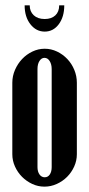

<svg xmlns="http://www.w3.org/2000/svg" viewBox="-20 -687 334 717"><path d="M147 -505Q171 -505 193 -494.5Q215 -484 231.5 -466.5Q248 -449 257.5 -426Q267 -403 267 -378V-111Q267 -87 257 -65Q247 -43 230.5 -26.5Q214 -10 192 0Q170 10 146 10Q122 10 100.5 0Q79 -10 62.5 -26.5Q46 -43 36 -65Q26 -87 26 -111V-378Q26 -403 36 -426Q46 -449 62.5 -466.5Q79 -484 101 -494.5Q123 -505 147 -505ZM146 -471Q135 -471 127.5 -459.5Q120 -448 120 -429V-63Q120 -46 127.5 -35.5Q135 -25 147 -25Q159 -25 166 -35.5Q173 -46 173 -63V-429Q173 -447 165.5 -459Q158 -471 146 -471ZM201 -667H220Q220 -624 199.5 -596.5Q179 -569 147 -569Q115 -569 93.5 -596.5Q72 -624 72 -667H91Q91 -644 106 -630Q121 -616 147 -616Q172 -616 186.5 -629.5Q201 -643 201 -667Z"/></svg>

Font: Moniqa ExtBd Cond Paragraph
Style: Regular
Weight: 800
Width: 3
Designer: Rajesh Rajput
Foundry: Rajesh Rajput
Version: Version 1.000